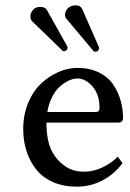

<svg xmlns="http://www.w3.org/2000/svg" viewBox="-20 -697 493 727"><path d="M131.8 -670.9Q151.4 -670.9 158.2 -658.2L233.9 -522.9Q235.8 -519 235.8 -516.1Q235.8 -510.3 231.2 -506.6Q226.6 -502.9 223.1 -502.9Q218.8 -502.9 215.8 -505.9L103 -615.2Q95.2 -621.6 95.2 -634.8Q95.2 -648.9 105.2 -659.9Q115.2 -670.9 131.8 -670.9ZM267.1 -676.8Q285.2 -676.8 292 -661.1L354 -520Q355 -517.1 355 -514.2Q355 -510.3 351.6 -505.6Q348.1 -501 340.8 -501Q336.9 -501 334 -503.9L233.9 -623Q226.1 -630.9 226.1 -641.1Q226.1 -653.8 236.6 -665.3Q247.1 -676.8 267.1 -676.8ZM159.2 -272.9H342.8Q356.9 -272.9 356.9 -287.1Q356.9 -339.4 330.3 -369.6Q303.7 -399.9 272.9 -399.9Q264.6 -399.9 253.7 -397Q242.7 -394 227.8 -385Q212.9 -376 200 -362.8Q187 -349.6 175.5 -325.9Q164.1 -302.2 159.2 -272.9ZM425.8 -104 443.8 -79.1Q414.1 -38.6 369.1 -14.4Q324.2 9.8 270 9.8Q220.2 9.8 181.2 -7.3Q142.1 -24.4 117.7 -54.7Q93.3 -85 80.6 -124Q67.9 -163.1 67.9 -209Q67.9 -261.7 86.4 -306.6Q105 -351.6 134.8 -379.9Q164.6 -408.2 200.7 -424.1Q236.8 -439.9 272.9 -439.9Q319.8 -439.9 355 -422.4Q390.1 -404.8 409.2 -376Q428.2 -347.2 437 -315.4Q445.8 -283.7 445.8 -250Q445.8 -232.9 428.2 -232.9H155.8Q155.8 -162.6 178.2 -121.1Q196.3 -88.4 226.6 -67.6Q256.8 -46.9 297.9 -46.9Q334.5 -46.9 369.1 -63.7Q403.8 -80.6 425.8 -104Z"/></svg>

Font: Linear Smooth
Style: Regular
Weight: 400
Designer: Philipp H. Poll, Flanker
Foundry: Philipp H. Poll, reworked by Flanker
Version: Version 1.061 | FøM Fix